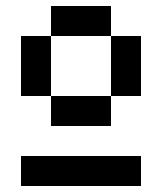

<svg xmlns="http://www.w3.org/2000/svg" viewBox="-20 -720 540 640"><path d="M50 -100V-200H450V-100ZM350 -300H150V-400H50V-600H150V-700H350V-600H450V-400H350ZM150 -400H350V-600H150Z"/></svg>

Font: Matrix Sans
Style: Regular
Weight: 400
Designer: Brad Neil
Version: Version 1.100